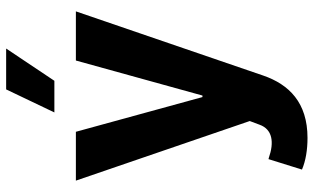

<svg xmlns="http://www.w3.org/2000/svg" viewBox="-218 -595 1021 625"><g transform="rotate(-90 292.5 -282.5)"><path d="M156 208C271 208 330 148 359 64L568 -546H408L294 -134H289L176 -546H17L211 20L199 52C184 94 142 100 91 82L87 81L53 190C81 202 117 208 156 208ZM239 -616H342L447 -773H314Z"/></g></svg>

Font: Wafeq
Style: Bold
Weight: 700
Designer: Rasmus Andersson & Azza Alameddine
Foundry: Google & TypeTogether
Version: Version 3.000;FEAKit 1.0